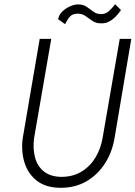

<svg xmlns="http://www.w3.org/2000/svg" viewBox="-20 -885 645 914"><path d="M169 -700 88 -226Q80 -164 97 -110Q114 -56 157 -23.5Q200 9 269 9Q339 9 392.5 -22.5Q446 -54 480 -107.5Q514 -161 525 -226L605 -700H550L468 -226Q459 -175 433.5 -133.5Q408 -92 367 -67.5Q326 -43 272 -43Q219 -44 188 -69.5Q157 -95 146.5 -136.5Q136 -178 142 -226L224 -700ZM257 -793 290 -770Q297 -786 310 -803Q323 -820 350 -820Q371 -820 387 -808.5Q403 -797 420 -785.5Q437 -774 460 -774Q481 -773 498.5 -782Q516 -791 530.5 -806Q545 -821 556 -837L528 -865Q514 -846 499 -832.5Q484 -819 465 -818Q442 -817 426 -828.5Q410 -840 393.5 -852Q377 -864 352 -864Q333 -864 311.5 -854Q290 -844 274.5 -828Q259 -812 257 -793Z"/></svg>

Font: Jost Light
Style: Italic
Weight: 300
Italic angle: -5°
Version: Version 3.710